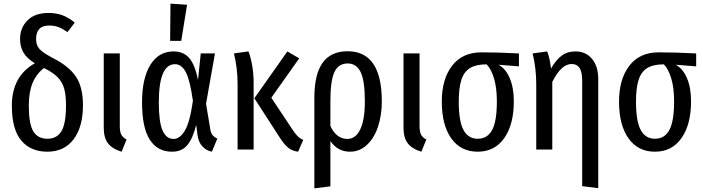

<svg xmlns="http://www.w3.org/2000/svg" viewBox="-20 -820 3858 1053"><path d="M435 -242Q435 -124 383.5 -56Q332 12 240 12Q148 12 96.5 -49.5Q45 -111 45 -240Q45 -402 171 -473Q127 -500 108.5 -532Q90 -564 90 -606Q90 -667 130.5 -708Q171 -749 247 -749Q290 -749 324.5 -735.5Q359 -722 390 -696L350 -644Q323 -663 300.5 -671.5Q278 -680 249 -680Q213 -680 195.5 -661Q178 -642 178 -608Q178 -584 185.5 -568Q193 -552 213 -536.5Q233 -521 273 -500Q358 -457 396.5 -399.5Q435 -342 435 -242ZM342 -242Q342 -298 332 -334Q322 -370 296 -396.5Q270 -423 221 -447Q179 -414 158.5 -364.5Q138 -315 138 -240Q138 -141 162.5 -100Q187 -59 240 -59Q292 -59 317 -100.5Q342 -142 342 -242Z M637 -129Q637 -98 645 -82Q653 -66 674 -55L647 12Q595 -4 572 -34.5Q549 -65 549 -119V-527H637Z M1066 -382 1081 -527H1159L1110 -251L1133 -113Q1136 -92 1145 -80Q1154 -68 1172 -60L1142 12Q1111 6 1089.5 -17.5Q1068 -41 1063 -81L1056 -135Q1038 -62 1008 -25Q978 12 923 12Q844 12 801.5 -54Q759 -120 759 -259Q759 -390 804.5 -464Q850 -538 932 -538Q986 -538 1017.5 -502Q1049 -466 1066 -382ZM851 -259Q851 -151 871.5 -104.5Q892 -58 932 -58Q966 -58 993.5 -103Q1021 -148 1038 -267Q1022 -381 999 -424.5Q976 -468 940 -468Q851 -468 851 -259ZM915 -800 1006 -794 974 -596H913Z M1371 -363V0H1283V-357Q1283 -447 1263 -527L1343 -538Q1371 -460 1371 -363ZM1468 -284 1585 -108Q1600 -85 1613 -72.5Q1626 -60 1643 -53L1615 12Q1583 8 1561.5 -9Q1540 -26 1516 -63L1375 -281L1556 -538L1621 -500Z M2074 -264Q2074 -188 2053 -125Q2032 -62 1992 -25Q1952 12 1899 12Q1833 12 1792 -46V202L1704 213V-283Q1704 -413 1749.5 -476Q1795 -539 1886 -539Q2074 -539 2074 -264ZM1981 -264Q1981 -377 1958 -424.5Q1935 -472 1887 -472Q1835 -472 1813.5 -423.5Q1792 -375 1792 -268V-129Q1825 -58 1885 -58Q1931 -58 1956 -111Q1981 -164 1981 -264Z M2281 -129Q2281 -98 2289 -82Q2297 -66 2318 -55L2291 12Q2239 -4 2216 -34.5Q2193 -65 2193 -119V-527H2281Z M2826 -456 2714 -465Q2753 -444 2775.5 -391.5Q2798 -339 2798 -264Q2798 -137 2745.5 -62.5Q2693 12 2600 12Q2507 12 2455 -61Q2403 -134 2403 -263Q2403 -386 2459.5 -459.5Q2516 -533 2621 -533Q2706 -533 2826 -527ZM2705 -264Q2705 -338 2689.5 -389.5Q2674 -441 2649 -467H2647Q2591 -467 2558 -447Q2525 -427 2510.5 -382.5Q2496 -338 2496 -263Q2496 -155 2522 -107Q2548 -59 2600 -59Q2653 -59 2679 -107Q2705 -155 2705 -264Z M3261 -387V212L3173 201V-375Q3173 -426 3158.5 -447.5Q3144 -469 3115 -469Q3058 -469 3009 -371V0H2921V-357Q2921 -447 2901 -527L2981 -538Q2995 -504 3002 -444Q3028 -490 3059.5 -514Q3091 -538 3136 -538Q3193 -538 3227 -497Q3261 -456 3261 -387Z M3798 -456 3686 -465Q3725 -444 3747.5 -391.5Q3770 -339 3770 -264Q3770 -137 3717.5 -62.5Q3665 12 3572 12Q3479 12 3427 -61Q3375 -134 3375 -263Q3375 -386 3431.5 -459.5Q3488 -533 3593 -533Q3678 -533 3798 -527ZM3677 -264Q3677 -338 3661.5 -389.5Q3646 -441 3621 -467H3619Q3563 -467 3530 -447Q3497 -427 3482.5 -382.5Q3468 -338 3468 -263Q3468 -155 3494 -107Q3520 -59 3572 -59Q3625 -59 3651 -107Q3677 -155 3677 -264Z"/></svg>

Font: Fira Sans Extra Condensed
Style: Regular
Weight: 400
Width: 1
Designer: Carrois Corporate & Edenspiekermann AG
Foundry: Carrois Corporate GbR & Edenspiekermann AG
Version: Version 4.203